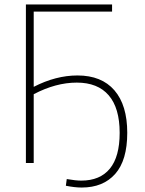

<svg xmlns="http://www.w3.org/2000/svg" viewBox="-20 -730 651 860"><path d="M327 -392Q435 -392 492.5 -325.5Q550 -259 550 -135Q550 -12 496 49Q442 110 346 110Q315 110 275 102L279 72Q319 79 344 79Q428 79 472 25.5Q516 -28 516 -135Q516 -246 467 -303Q418 -360 324 -360Q230 -360 131 -308V0H96V-710H482V-678H131V-341Q230 -392 327 -392Z"/></svg>

Font: Raleway-v4020 ExtraLight
Style: Regular
Weight: 275
Designer: Matt McInerney, Pablo Impallari, Rodrigo Fuenzalida
Foundry: Matt McInerney, Pablo Impallari, Rodrigo Fuenzalida
Version: Version 4.020;PS 004.020;hotconv 1.0.88;makeotf.lib2.5.64775